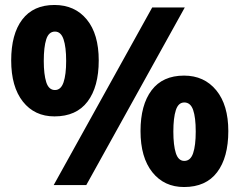

<svg xmlns="http://www.w3.org/2000/svg" viewBox="-20 -744 963 772"><path d="M199 -724Q281 -724 329 -665.5Q377 -607 377 -501Q377 -395 332 -335.5Q287 -276 199 -276Q119 -276 72 -335.5Q25 -395 25 -501Q25 -607 69.5 -665.5Q114 -724 199 -724ZM723 -714 327 0H196L592 -714ZM201 -617Q176 -617 166 -586Q156 -555 156 -499Q156 -445 166 -413.5Q176 -382 201 -382Q225 -382 235.5 -413Q246 -444 246 -499Q246 -555 235.5 -586Q225 -617 201 -617ZM720 -440Q801 -440 849.5 -381Q898 -322 898 -217Q898 -111 853 -51.5Q808 8 720 8Q640 8 592.5 -51.5Q545 -111 545 -217Q545 -322 589.5 -381Q634 -440 720 -440ZM721 -332Q697 -332 687 -301Q677 -270 677 -215Q677 -160 687 -128.5Q697 -97 721 -97Q746 -97 756.5 -128Q767 -159 767 -215Q767 -272 756.5 -302Q746 -332 721 -332Z"/></svg>

Font: Noto Sans Canadian Aboriginal ExtraBold
Style: Regular
Weight: 800
Designer: Monotype Design Team, Typotheque's Kevin King
Foundry: Monotype Imaging Inc.
Version: Version 2.004; ttfautohint (v1.8.4.7-5d5b)